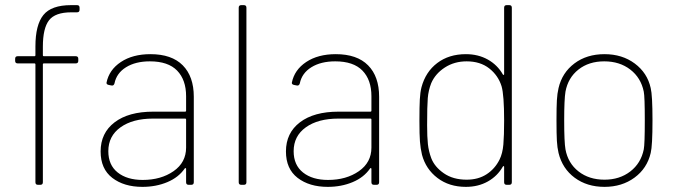

<svg xmlns="http://www.w3.org/2000/svg" viewBox="-20 -720 2640 748"><path d="M118 -10V-469Q118 -473 114 -473H49Q39 -473 39 -483V-491Q39 -501 49 -501H114Q118 -501 118 -505V-539Q118 -623 149 -661.5Q180 -700 257 -700H280Q290 -700 290 -690V-682Q290 -672 280 -672H258Q195 -672 171 -641Q147 -610 147 -538V-505Q147 -501 151 -501H275Q285 -501 285 -491V-483Q285 -473 275 -473H151Q147 -473 147 -469V-10Q147 0 137 0H128Q118 0 118 -10Z M372 -130Q372 -202 426.5 -243.5Q481 -285 577 -285H701Q705 -285 705 -289V-345Q705 -409 670 -445Q635 -481 564 -481Q508 -481 471 -458Q434 -435 426 -395Q423 -385 414 -387L404 -389Q394 -391 395 -398Q405 -448 451 -478.5Q497 -509 566 -509Q649 -509 692 -465.5Q735 -422 735 -343V-10Q735 0 725 0H715Q705 0 705 -10V-62Q705 -64 703.5 -65Q702 -66 700 -64Q676 -29 632 -10.5Q588 8 535 8Q463 8 417.5 -27Q372 -62 372 -130ZM536 -19Q607 -19 656 -53Q705 -87 705 -145V-254Q705 -258 701 -258H576Q497 -258 449.5 -224Q402 -190 402 -131Q402 -77 438.5 -48Q475 -19 536 -19Z M910 -10V-690Q910 -700 920 -700H930Q940 -700 940 -690V-10Q940 0 930 0H920Q910 0 910 -10Z M1094 -130Q1094 -202 1148.5 -243.5Q1203 -285 1299 -285H1423Q1427 -285 1427 -289V-345Q1427 -409 1392 -445Q1357 -481 1286 -481Q1230 -481 1193 -458Q1156 -435 1148 -395Q1145 -385 1136 -387L1126 -389Q1116 -391 1117 -398Q1127 -448 1173 -478.5Q1219 -509 1288 -509Q1371 -509 1414 -465.5Q1457 -422 1457 -343V-10Q1457 0 1447 0H1437Q1427 0 1427 -10V-62Q1427 -64 1425.5 -65Q1424 -66 1422 -64Q1398 -29 1354 -10.5Q1310 8 1257 8Q1185 8 1139.5 -27Q1094 -62 1094 -130ZM1258 -19Q1329 -19 1378 -53Q1427 -87 1427 -145V-254Q1427 -258 1423 -258H1298Q1219 -258 1171.5 -224Q1124 -190 1124 -131Q1124 -77 1160.5 -48Q1197 -19 1258 -19Z M1624 -117Q1618 -143 1616 -169Q1614 -195 1614 -249Q1614 -305 1615.5 -332.5Q1617 -360 1622 -380Q1638 -440 1683.5 -474.5Q1729 -509 1795 -509Q1843 -509 1880.5 -488Q1918 -467 1939 -430Q1944 -425 1944 -432V-690Q1944 -700 1954 -700H1964Q1974 -700 1974 -690V-10Q1974 0 1964 0H1954Q1944 0 1944 -10V-69Q1944 -76 1939 -71Q1918 -34 1880.5 -13Q1843 8 1795 8Q1730 8 1684.5 -26.5Q1639 -61 1624 -117ZM1660 -104Q1673 -70 1709 -45Q1745 -20 1798 -20Q1843 -20 1875.5 -41Q1908 -62 1926 -98Q1938 -122 1941 -157Q1944 -192 1944 -250Q1944 -350 1934 -384Q1921 -426 1886 -453.5Q1851 -481 1798 -481Q1750 -481 1713 -457Q1676 -433 1660 -396Q1649 -368 1646.5 -337.5Q1644 -307 1644 -232Q1644 -186 1647 -158.5Q1650 -131 1660 -104Z M2156 -124Q2151 -145 2149.5 -171.5Q2148 -198 2148 -252Q2148 -303 2149.5 -329.5Q2151 -356 2156 -377Q2170 -437 2218 -473Q2266 -509 2335 -509Q2404 -509 2453 -472.5Q2502 -436 2515 -377Q2522 -349 2522 -251Q2522 -152 2515 -124Q2501 -64 2452 -28Q2403 8 2335 8Q2267 8 2219 -27.5Q2171 -63 2156 -124ZM2183 -138Q2193 -84 2234 -52Q2275 -20 2335 -20Q2394 -20 2435.5 -52Q2477 -84 2488 -138Q2492 -158 2492 -251Q2492 -344 2488 -363Q2477 -417 2435.5 -449Q2394 -481 2334 -481Q2274 -481 2233.5 -449Q2193 -417 2183 -363Q2178 -333 2178 -251Q2178 -166 2183 -138Z"/></svg>

Font: Barlow GEO Thin
Style: Regular
Weight: 100
Designer: Jeremy Tribby
Foundry: Tribby Type
Version: Version 1.408